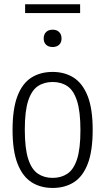

<svg xmlns="http://www.w3.org/2000/svg" viewBox="-20 -896 507 925"><path d="M233.5 9.5Q175 9.5 131.8 -18.2Q88.5 -46 64.5 -107.5Q40.5 -169 40.5 -270Q40.5 -371.5 64 -433Q87.5 -494.5 131 -522Q174.5 -549.5 233.5 -549.5Q292 -549.5 335.2 -521.8Q378.5 -494 402.5 -432.8Q426.5 -371.5 426.5 -270.5Q426.5 -169 403 -107.5Q379.5 -46 336.2 -18.2Q293 9.5 233.5 9.5ZM233.5 -39Q274.5 -39 304.8 -59.2Q335 -79.5 351.2 -129.2Q367.5 -179 367.5 -268.5Q367.5 -359.5 351 -410.2Q334.5 -461 304.5 -481Q274.5 -501 233.5 -501Q192.5 -501 162.5 -481Q132.5 -461 116 -411.2Q99.5 -361.5 99.5 -272Q99.5 -181 115.8 -130.5Q132 -80 162.2 -59.5Q192.5 -39 233.5 -39ZM233.5 -669.5Q213.5 -669.5 202 -680.5Q190.5 -691.5 190.5 -710.5Q190.5 -730 202 -741.5Q213.5 -753 233.5 -753Q253.5 -753 265 -741.5Q276.5 -730 276.5 -710.5Q276.5 -691.5 265 -680.5Q253.5 -669.5 233.5 -669.5ZM101 -833V-875.5H366V-833Z"/></svg>

Font: Encode Sans Cnd Lt
Style: Regular
Weight: 300
Width: 3
Designer: Multiple Designers
Foundry: Impallari Type
Version: Version 3.002; ttfautohint (v1.8.3) -l 8 -r 50 -G 200 -x 14 